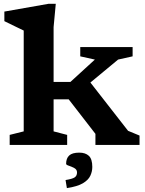

<svg xmlns="http://www.w3.org/2000/svg" viewBox="-20 -764 763 1012"><path d="M262.5 -71.5 334 -53V0H31V-53L105 -71.5V-603Q95 -608 63.5 -623Q32 -638 3 -652.5V-703L236 -744H274L262.5 -621V-332H351L480 -450L403 -467V-516H679V-467L602.5 -450L456.5 -329L655 -74.5L715.5 -49.5V0H483V-49.5V-58.5L342 -240.5H262.5ZM325.5 185Q362.5 179 374.2 170.5Q386 162 386 145Q386 129.5 371.5 121.8Q357 114 342.8 109.5Q328.5 105 328.5 99.5Q328.5 71 344.5 55.8Q360.5 40.5 398 40.5Q430 40.5 448.2 57.2Q466.5 74 466.5 116Q466.5 140 456 162.5Q445.5 185 416.8 202Q388 219 332.5 227.5Z"/></svg>

Font: Newsreader 6pt SemiBold
Style: Regular
Weight: 600
Designer: Hugues Gentile
Foundry: Production Type
Version: Version 1.003; ttfautohint (v1.8.3)